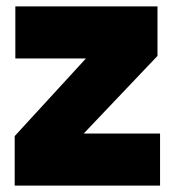

<svg xmlns="http://www.w3.org/2000/svg" viewBox="-20 -581 547 601"><path d="M473 -561H28V-398H249L26 -155V0H481V-163H242L473 -406Z"/></svg>

Font: SVN-Poppins ExtraBold
Style: Regular
Weight: 800
Designer: Ninad Kale (Devanagari), Jonny Pinhorn (Latin)
Foundry: Indian Type Foundry
Version: Version 3.002 2017; ttfautohint (v1.8.3)